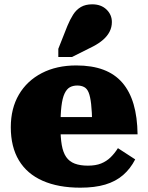

<svg xmlns="http://www.w3.org/2000/svg" viewBox="-20 -857 684 889"><path d="M260 -269Q260 -220 266 -185.5Q272 -151 286.5 -130Q301 -109 326 -99.5Q351 -90 387 -90Q423 -90 448 -100Q473 -110 492 -128.5Q511 -147 526 -171L606 -119Q584 -76 550 -46.5Q516 -17 467.5 -2.5Q419 12 352 12Q250 12 177.5 -20Q105 -52 67.5 -114.5Q30 -177 30 -268Q30 -355 67.5 -419Q105 -483 173.5 -518.5Q242 -554 333 -554Q406 -554 459 -534Q512 -514 546.5 -474Q581 -434 598.5 -374.5Q616 -315 617 -235H204V-315H425L407 -283Q406 -340 402 -375Q398 -410 390.5 -428.5Q383 -447 369.5 -454Q356 -461 338 -461Q318 -461 303.5 -453Q289 -445 279 -424Q269 -403 264.5 -365.5Q260 -328 260 -269ZM292 -737Q304 -766 318.5 -789Q333 -812 354.5 -824.5Q376 -837 407 -837Q448 -837 473 -813Q498 -789 498 -755Q498 -731 487.5 -710.5Q477 -690 457.5 -673Q438 -656 411 -642L313 -593H250V-631Z"/></svg>

Font: Roboto Serif 20pt Black
Style: Regular
Weight: 900
Version: Version 1.008